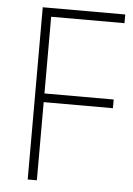

<svg xmlns="http://www.w3.org/2000/svg" viewBox="-52 -754 550 793"><g transform="rotate(5 223.0 -357.0)"><path d="M131 0H93V-714H435V-678H131V-360H418V-324H131Z"/></g></svg>

Font: Noto Sans Gurmukhi SemiCondensed ExtraLight
Style: Regular
Weight: 200
Width: 4
Designer: Jelle Bosma - Monotype Design Team
Foundry: Monotype Imaging Inc.
Version: Version 2.004; ttfautohint (v1.8.4.7-5d5b)